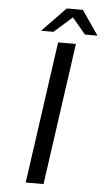

<svg xmlns="http://www.w3.org/2000/svg" viewBox="-59 -907 512 944"><g transform="rotate(5 197.0 -435.0)"><path d="M203.6 -700.2H291.5L192.9 0H105ZM393.6 -750H331.5L265.6 -829.1L176.3 -750H115.2L231.4 -870.1H311Z"/></g></svg>

Font: Fivo Sans
Style: Italic
Weight: 400
Designer: Alexander Slobzheninov
Foundry: Alexander Slobzheninov
Version: 1.0